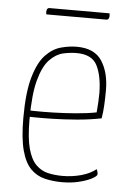

<svg xmlns="http://www.w3.org/2000/svg" viewBox="-50 -685 489 733"><g transform="rotate(5 195.0 -319.0)"><path d="M216 10Q180 10 149 2.5Q118 -5 95 -28Q72 -51 59.5 -97.5Q47 -144 47 -221Q47 -320 64 -378.5Q81 -437 108 -465Q135 -493 166.5 -501.5Q198 -510 227 -510Q295 -510 323.5 -466Q352 -422 352 -354Q352 -325 350.5 -297Q349 -269 345 -246Q300 -237 251 -233Q202 -229 160 -228Q118 -227 92 -227.5Q66 -228 66 -228V-252Q66 -252 92.5 -251.5Q119 -251 159.5 -252Q200 -253 244 -256.5Q288 -260 324 -267Q326 -290 327 -307Q328 -324 328 -342Q327 -408 307 -447Q287 -486 228 -486Q204 -486 177 -480Q150 -474 125.5 -449Q101 -424 86 -369Q71 -314 71 -217Q71 -147 82 -106.5Q93 -66 113 -46Q133 -26 159 -20Q185 -14 215 -14Q252 -14 286.5 -23.5Q321 -33 343 -51Q346 -45 347 -40Q348 -35 348 -32Q348 -25 329.5 -15Q311 -5 281 2.5Q251 10 216 10ZM100 -623Q99 -627 99 -630Q99 -633 99 -636Q100 -642 102.5 -645Q105 -648 110 -648H340Q341 -644 341 -641Q341 -638 341 -635Q340 -629 337.5 -626Q335 -623 330 -623Z"/></g></svg>

Font: Yanone Kaffeesatz ExtraLight
Style: Regular
Weight: 200
Designer: Yanone (Cyrillic: Daniel Pouzeot, Huerta Tipografica, and Cyreal)
Foundry: Yanone
Version: Version 2.003